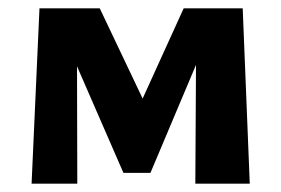

<svg xmlns="http://www.w3.org/2000/svg" viewBox="-20 -442 677 462"><path d="M56 0 75 -422H165L166 0ZM450 0 452 -353 493 -384 342 -26H277L135 -352L142 -422H220L336 -178H311L422 -422H564L581 0Z"/></svg>

Font: Ysabeau Office ExtraBold
Style: Regular
Weight: 800
Designer: Christian Thalmann (Catharsis Fonts)
Version: Version 2.001;gftools[0.9.30]; featfreeze: tnum,lnum,ss02